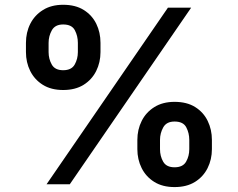

<svg xmlns="http://www.w3.org/2000/svg" viewBox="-20 -759 979 791"><path d="M545.9 -144.5V-182.6Q545.9 -225.1 563.7 -260.7Q581.5 -296.4 616 -317.9Q650.4 -339.4 699.2 -339.4Q750 -339.4 784.2 -317.9Q818.4 -296.4 835.7 -260.7Q853 -225.1 853 -182.6V-144.5Q853 -102.1 835.2 -66.4Q817.4 -30.8 783.2 -9.5Q749 11.7 699.2 11.7Q649.4 11.7 615.2 -9.8Q581.1 -31.2 563.5 -66.7Q545.9 -102.1 545.9 -144.5ZM86.9 -544.4V-582.5Q86.9 -625.5 104.7 -660.9Q122.6 -696.3 157 -717.8Q191.4 -739.3 240.2 -739.3Q291 -739.3 325.2 -717.8Q359.4 -696.3 376.7 -660.9Q394 -625.5 394 -582.5V-544.4Q394 -502 376.2 -466.3Q358.4 -430.7 324.2 -409.4Q290 -388.2 240.2 -388.2Q190.4 -388.2 156.2 -409.7Q122.1 -431.2 104.5 -466.6Q86.9 -502 86.9 -544.4ZM171.9 0 671.9 -727.5H767.6L267.6 0ZM180.2 -582.5V-544.4Q180.2 -516.1 193.4 -492.9Q206.5 -469.7 240.2 -469.7Q274.4 -469.7 287.6 -492.9Q300.8 -516.1 300.8 -544.4V-582.5Q300.8 -610.8 288.3 -634.5Q275.9 -658.2 240.2 -658.2Q207 -658.2 193.6 -634.3Q180.2 -610.4 180.2 -582.5ZM639.2 -182.6V-144.5Q639.2 -115.7 652.3 -92.8Q665.5 -69.8 699.2 -69.8Q733.4 -69.8 746.6 -92.8Q759.8 -115.7 759.8 -144.5V-182.6Q759.8 -210.9 747.3 -234.6Q734.9 -258.3 699.2 -258.3Q666 -258.3 652.6 -234.4Q639.2 -210.4 639.2 -182.6Z"/></svg>

Font: Inter Semi Bold
Style: Regular
Weight: 600
Designer: Rasmus Andersson
Foundry: rsms
Version: Version 4.000;git-e0f93cc